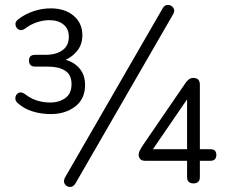

<svg xmlns="http://www.w3.org/2000/svg" viewBox="-20 -743 925 781"><path d="M187 -279Q148 -279 113.5 -289.5Q79 -300 54 -322Q41 -332 42.5 -345.5Q44 -359 55 -365Q66 -371 82 -360Q125 -326 185 -326Q220 -326 245.5 -344Q271 -362 271 -401Q271 -439 245 -455.5Q219 -472 176 -472H123Q98 -472 98 -497Q98 -520 123 -520H165Q208 -520 234 -538.5Q260 -557 260 -594Q260 -625 238.5 -643Q217 -661 180 -661Q156 -661 130.5 -652.5Q105 -644 84 -628Q68 -616 56.5 -622.5Q45 -629 43 -642Q41 -655 55 -665Q82 -686 116.5 -697.5Q151 -709 186 -709Q244 -709 279.5 -679Q315 -649 315 -600Q315 -563 295 -537.5Q275 -512 247 -500Q282 -490 304 -464Q326 -438 326 -397Q326 -340 285.5 -309.5Q245 -279 187 -279ZM287 3Q278 18 264.5 17.5Q251 17 243.5 5.5Q236 -6 245 -22L641 -708Q650 -724 664 -723Q678 -722 685.5 -710.5Q693 -699 683 -683ZM767 3Q741 3 741 -23V-89H570Q557 -89 550.5 -96Q544 -103 544 -113Q544 -121 547.5 -128.5Q551 -136 557 -146L735 -406Q740 -413 747.5 -419.5Q755 -426 767 -426Q793 -426 793 -398V-136H836Q860 -136 860 -113Q860 -89 836 -89H793V-23Q793 3 767 3ZM741 -136V-339L602 -136Z"/></svg>

Font: Nunito Light
Style: Regular
Weight: 300
Designer: Vernon Adams
Foundry: Vernon Adams
Version: Version 3.601; ttfautohint (v1.8.2.53-6de2)